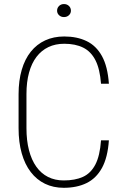

<svg xmlns="http://www.w3.org/2000/svg" viewBox="-20 -897 607 928"><path d="M468.3 -218.8H506.3Q500.5 -135.3 472.7 -85Q444.8 -34.7 398.2 -12Q351.6 10.7 288.1 10.7Q237.8 10.7 197.5 -8.8Q157.2 -28.3 128.7 -65.4Q100.1 -102.5 85 -156Q69.8 -209.5 69.8 -277.3V-441.4Q69.8 -507.3 85 -559.3Q100.1 -611.3 128.9 -647.2Q157.7 -683.1 198.5 -701.9Q239.3 -720.7 290.5 -720.7Q352.5 -720.7 398.9 -698.2Q445.3 -675.8 472.9 -625.7Q500.5 -575.7 506.3 -492.2H468.3Q462.9 -563.5 441.4 -605.7Q419.9 -647.9 382.3 -666.7Q344.7 -685.5 290.5 -685.5Q247.6 -685.5 213.9 -669.4Q180.2 -653.3 156.5 -622.3Q132.8 -591.3 120.4 -546.1Q107.9 -501 107.9 -442.4V-277.3Q107.9 -217.8 120.1 -170.9Q132.3 -124 155.5 -91.3Q178.7 -58.6 212.2 -41.7Q245.6 -24.9 288.1 -24.9Q342.8 -24.9 380.6 -42Q418.5 -59.1 440.7 -101.3Q462.9 -143.6 468.3 -218.8ZM255.9 -845.2Q255.9 -858.9 265.4 -868.2Q274.9 -877.4 289.1 -877.4Q303.7 -877.4 313.2 -868.2Q322.8 -858.9 322.8 -845.2Q322.8 -832.5 313.2 -823.5Q303.7 -814.5 289.1 -814.5Q274.9 -814.5 265.4 -823.5Q255.9 -832.5 255.9 -845.2Z"/></svg>

Font: Roboto Condensed ExtraLight
Style: Regular
Weight: 250
Designer: Christian Robertson
Foundry: Google
Version: Version 3.008; 2023